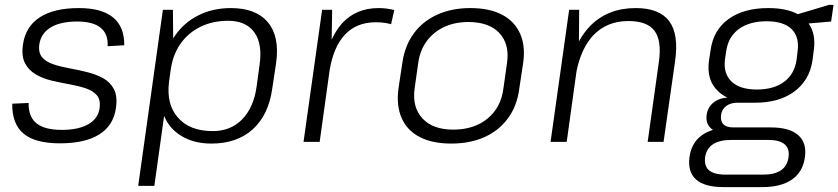

<svg xmlns="http://www.w3.org/2000/svg" viewBox="-20 -580 3428 785"><path d="M225 6Q124 6 76.5 -33.5Q29 -73 30 -156L97 -159Q96 -103 129 -76Q162 -49 233 -49Q301 -49 341 -72Q381 -95 387 -137Q392 -172 376 -190.5Q360 -209 330 -219Q300 -229 263.5 -235.5Q227 -242 191 -250.5Q155 -259 126 -276Q97 -293 82 -322Q67 -351 74 -399Q85 -472 143 -509.5Q201 -547 303 -547Q396 -547 442.5 -508.5Q489 -470 488 -395L420 -391Q423 -441 391.5 -466.5Q360 -492 296 -492Q227 -492 187.5 -468Q148 -444 141 -400Q136 -365 152 -346Q168 -327 198.5 -317Q229 -307 265 -300.5Q301 -294 337 -285Q373 -276 402 -260Q431 -244 446 -215Q461 -186 454 -138Q444 -67 386 -30.5Q328 6 225 6Z M845 7Q772 7 722 -24Q673 -53 651 -106L611 180H545L646 -540H687L688 -423Q691 -427 694 -432Q731 -487 790.5 -517Q850 -547 924 -547Q1027 -547 1075.5 -488.5Q1124 -430 1109 -323L1093 -217Q1078 -110 1013.5 -51.5Q949 7 845 7ZM850 -44Q923 -44 970 -92Q1017 -140 1029 -225L1041 -313Q1054 -400 1020 -447.5Q986 -495 913 -495Q849 -495 798.5 -470Q748 -445 716.5 -399Q685 -353 677 -288L674 -266L671 -245Q660 -154 706 -101Q754 -44 850 -44Z M1297 -540H1338L1336 -418Q1354 -457 1379 -485Q1436 -547 1528 -547Q1544 -547 1560 -545Q1576 -543 1592 -539L1579 -481Q1552 -489 1516 -489Q1437 -489 1389 -437Q1344 -388 1328 -295L1287 0H1221Z M1825 7Q1748 7 1696.5 -19.5Q1645 -46 1622.5 -96.5Q1600 -147 1609 -217L1625 -323Q1635 -393 1671.5 -443Q1708 -493 1767.5 -520Q1827 -547 1903 -547Q1980 -547 2031.5 -520.5Q2083 -494 2106 -443.5Q2129 -393 2119 -323L2103 -217Q2094 -147 2057 -96.5Q2020 -46 1961 -19.5Q1902 7 1825 7ZM1833 -50Q1918 -50 1973 -95Q2028 -140 2038 -217L2053 -323Q2064 -400 2021.5 -445Q1979 -490 1895 -490Q1839 -490 1795.5 -469.5Q1752 -449 1724.5 -411.5Q1697 -374 1690 -323L1675 -217Q1665 -141 1707.5 -95.5Q1750 -50 1833 -50Z M2674 -328Q2686 -414 2656 -454Q2626 -494 2549 -494Q2461 -494 2405 -435Q2356 -382 2337 -288L2297 0H2231L2307 -540H2348L2347 -411Q2367 -447 2393 -474Q2465 -547 2579 -547Q2676 -547 2716 -493.5Q2756 -440 2740 -329L2693 0H2628Z M3067 -160H2995Q2967 -160 2949 -146.5Q2931 -133 2928 -110Q2925 -85 2937.5 -72Q2950 -59 2979 -59H3132Q3207 -59 3243 -28Q3279 3 3271 62Q3263 123 3218 154Q3173 185 3097 185H2938Q2861 185 2826 154Q2791 123 2799 62Q2807 3 2851 -28Q2870 -41 2895 -49Q2889 -52 2885 -57Q2865 -76 2869 -110Q2874 -144 2900 -163Q2921 -179 2954 -181Q2933 -191 2917 -206Q2867 -252 2879 -334L2885 -373Q2896 -457 2958.5 -502Q3021 -547 3121 -547Q3196 -547 3242 -522L3369 -560H3388L3378 -492L3286 -484Q3317 -441 3307 -373L3302 -334Q3290 -252 3228 -206Q3166 -160 3067 -160ZM3074 -214Q3144 -214 3186.5 -246Q3229 -278 3237 -337L3241 -370Q3249 -429 3216.5 -461Q3184 -493 3114 -493Q3044 -493 3000.5 -461Q2957 -429 2949 -370L2944 -337Q2937 -279 2971 -246.5Q3005 -214 3074 -214ZM3100 134Q3195 134 3204 62Q3209 28 3188 10Q3167 -8 3120 -8H2971Q2874 -8 2863 62Q2859 90 2871 108Q2891 135 2951 134Z"/></svg>

Font: Pathway Extreme 8pt Thin 12pt ExtraLight
Style: Italic
Weight: 250
Italic angle: -8°
Version: Version 1.001;gftools[0.9.26]